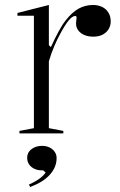

<svg xmlns="http://www.w3.org/2000/svg" viewBox="-20 -535 480 770"><path d="M58 0V-10L116 -21V-472H50V-483L176 -515V-354L184 -346Q200 -381 214.5 -408Q229 -435 244 -454Q269 -486 295.5 -500.5Q322 -515 353 -515Q373 -515 389 -507.5Q405 -500 414.5 -485Q424 -470 424 -449Q424 -433 416 -419Q408 -405 392.5 -396.5Q377 -388 354 -388Q334 -388 318.5 -394.5Q303 -401 294 -413Q285 -425 285 -440Q285 -445 285.5 -449Q286 -453 286.5 -457.5Q287 -462 287 -464Q287 -471 282 -471Q270 -471 255 -452.5Q240 -434 223 -402Q210 -379 197.5 -349.5Q185 -320 176 -289V-21L234 -10V0ZM101 215 96 205Q110 199 123 191.5Q136 184 146.5 175Q157 166 163 157L153 148H146Q130 148 117 141.5Q104 135 96.5 124Q89 113 89 98Q89 83 97 72.5Q105 62 118.5 56Q132 50 149 50Q166 50 179 56.5Q192 63 199.5 74Q207 85 207 99Q207 118 200 134.5Q193 151 179.5 166Q166 181 146.5 193Q127 205 101 215Z"/></svg>

Font: Kalnia Light
Style: Regular
Weight: 300
Designer: Frida Medrano
Foundry: Frida Medrano
Version: Version 1.105